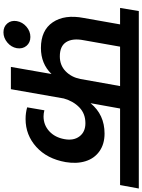

<svg xmlns="http://www.w3.org/2000/svg" viewBox="124 -904 823 1111"><g transform="rotate(90 535.5 -348.5)"><path d="M306.2 -283.2Q357.9 -283.2 392.3 -316.7Q426.8 -350.1 437 -401.9L478 -631.8H250L212.9 -421.9Q200.2 -357.4 223.4 -320.3Q246.6 -283.2 306.2 -283.2ZM25.9 -631.8 43.9 -740.2H1070.8L1050.8 -631.8H607.9L577.1 -460.9Q643.6 -542 752.9 -542Q813.5 -542 855.2 -512.5Q897 -482.9 912.8 -431.9Q928.7 -380.9 918 -316.9Q898.9 -209 830.1 -147Q761.2 -85 668.9 -85Q632.8 -85 601.1 -94.2L618.2 -193.8Q636.7 -189 653.8 -189Q703.1 -189 739.3 -221.9Q775.4 -254.9 785.2 -310.1Q794.9 -363.3 769 -397.2Q743.2 -431.2 692.9 -431.2Q637.7 -431.2 601.6 -396.2Q565.4 -361.3 549.8 -306.2L496.1 0H367.2L408.2 -234.9Q348.6 -173.8 257.8 -173.8Q155.3 -173.8 108.9 -242.4Q62.5 -311 84 -421.9L121.1 -631.8ZM167 43Q134.3 43 115.5 20.5Q96.7 -2 102.1 -34.2Q107.9 -67.4 134.5 -90.1Q161.1 -112.8 193.8 -112.8Q226.6 -112.8 245.4 -90.1Q264.2 -67.4 258.8 -34.2Q252.9 -2 226.1 20.5Q199.2 43 167 43Z"/></g></svg>

Font: SVN-Poppins SemiBold
Style: Italic
Weight: 600
Italic angle: -10°
Designer: Ninad Kale (Devanagari), Jonny Pinhorn (Latin)
Foundry: Indian Type Foundry
Version: Version 3.002 2017